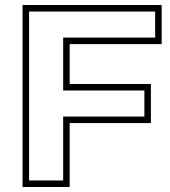

<svg xmlns="http://www.w3.org/2000/svg" viewBox="-20 -733 679 766"><path d="M599 -583V-687H96V-13H232V-268H556V-372H232V-583ZM258 -557V-398H582V-242H258V13H70V-713H625V-557Z"/></svg>

Font: CMG Sans Outline
Style: Outline
Weight: 700
Designer: Julieta Ulanovsky
Foundry: Julieta Ulanovsky
Version: Version 7.200